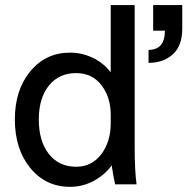

<svg xmlns="http://www.w3.org/2000/svg" viewBox="-20 -721 733 751"><path d="M413.1 -438V-701.2H506.8V-145Q506.8 -52.7 514.2 0H430.2Q419.9 -49.3 417 -74.2Q389.6 -36.6 346.4 -13.4Q303.2 9.8 253.9 9.8Q158.7 9.8 98.4 -64Q38.1 -137.7 38.1 -253.9Q38.1 -368.7 98.4 -441.9Q158.7 -515.1 253.9 -515.1Q301.3 -515.1 343.5 -494.6Q385.7 -474.1 413.1 -438ZM413.1 -238.8V-271Q413.1 -340.8 376.7 -387.9Q340.3 -435.1 277.8 -435.1Q210.4 -435.1 171.1 -386Q131.8 -336.9 131.8 -253.9Q131.8 -168.5 171.1 -118.7Q210.4 -68.8 277.8 -68.8Q338.9 -68.8 376 -117.7Q413.1 -166.5 413.1 -238.8ZM625 -601.1H579.1V-701.2H692.9V-608.9Q692.9 -542 656 -508.5Q619.1 -475.1 561 -475.1V-525.9Q625 -525.9 625 -601.1Z"/></svg>

Font: LT Superior Med
Style: Regular
Weight: 500
Designer: Daniel Lyons
Foundry: LyonsType
Version: Version 1.000